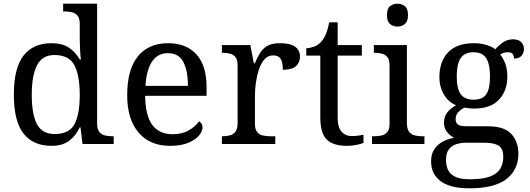

<svg xmlns="http://www.w3.org/2000/svg" viewBox="-20 -780 2870 1040"><path d="M259 10Q160 10 107.5 -56.5Q55 -123 55 -267Q55 -412 107.5 -479Q160 -546 259 -546Q317 -546 353.5 -521.5Q390 -497 412 -458H418Q415 -483 413.5 -513.5Q412 -544 412 -568V-650Q412 -680 400.5 -694.5Q389 -709 370.5 -713.5Q352 -718 330 -718H322V-760H506V-110Q506 -81 517.5 -66Q529 -51 547.5 -46.5Q566 -42 588 -42H596V0H427L416 -90H412Q390 -44 354 -17Q318 10 259 10ZM276 -54Q354 -54 383 -106.5Q412 -159 412 -267Q412 -371 383 -426.5Q354 -482 275 -482Q209 -482 180.5 -426.5Q152 -371 152 -266Q152 -160 180.5 -107Q209 -54 276 -54Z M901 10Q792 10 730.5 -62Q669 -134 669 -264Q669 -404 727 -475Q785 -546 891 -546Q988 -546 1043.5 -486Q1099 -426 1099 -307V-261H766Q768 -152 805.5 -102.5Q843 -53 915 -53Q967 -53 1003.5 -74.5Q1040 -96 1058 -123Q1065 -120 1071 -111Q1077 -102 1077 -89Q1077 -69 1058 -46Q1039 -23 1000 -6.5Q961 10 901 10ZM998 -315Q998 -395 973.5 -443.5Q949 -492 889 -492Q834 -492 803.5 -446.5Q773 -401 768 -315Z M1182 0V-42H1185Q1208 -42 1226.5 -47Q1245 -52 1256 -67.5Q1267 -83 1267 -114V-426Q1267 -456 1255.5 -470.5Q1244 -485 1225.5 -489.5Q1207 -494 1185 -494H1182V-536H1336L1355 -437H1360Q1373 -467 1388 -492Q1403 -517 1428 -531.5Q1453 -546 1497 -546Q1552 -546 1578.5 -527Q1605 -508 1605 -473Q1605 -442 1583.5 -422Q1562 -402 1512 -402Q1512 -443 1500 -461.5Q1488 -480 1459 -480Q1431 -480 1412 -458Q1393 -436 1382 -402Q1371 -368 1366 -331.5Q1361 -295 1361 -266V-109Q1361 -80 1372.5 -65.5Q1384 -51 1402.5 -46.5Q1421 -42 1443 -42H1471V0Z M1860 10Q1784 10 1749.5 -24.5Q1715 -59 1715 -145V-479H1639V-519Q1657 -519 1679 -526.5Q1701 -534 1717 -551Q1734 -569 1745 -595Q1756 -621 1763 -659H1809V-536H1940V-479H1809V-142Q1809 -91 1830 -67Q1851 -43 1885 -43Q1903 -43 1918 -45Q1933 -47 1949 -50V-6Q1936 0 1910 5Q1884 10 1860 10Z M1995 0V-42H2008Q2030 -42 2048.5 -46.5Q2067 -51 2078.5 -65.5Q2090 -80 2090 -109V-426Q2090 -456 2078.5 -470.5Q2067 -485 2048.5 -489.5Q2030 -494 2008 -494H2005V-536H2184V-114Q2184 -83 2195 -67.5Q2206 -52 2225 -47Q2244 -42 2266 -42H2279V0ZM2133 -636Q2109 -636 2092.5 -650Q2076 -664 2076 -698Q2076 -733 2092.5 -746.5Q2109 -760 2133 -760Q2156 -760 2173 -746.5Q2190 -733 2190 -698Q2190 -664 2173 -650Q2156 -636 2133 -636Z M2523 240Q2419 240 2367 201.5Q2315 163 2315 94Q2315 55 2332.5 28.5Q2350 2 2378.5 -13Q2407 -28 2440 -34Q2420 -43 2402.5 -63.5Q2385 -84 2385 -116Q2385 -146 2400.5 -168Q2416 -190 2450 -210Q2407 -228 2383.5 -269.5Q2360 -311 2360 -361Q2360 -447 2407 -496.5Q2454 -546 2548 -546Q2584 -546 2616 -536Q2648 -526 2662 -513Q2676 -529 2701 -548Q2726 -567 2759 -567Q2789 -567 2803.5 -551.5Q2818 -536 2818 -515Q2818 -494 2805.5 -478.5Q2793 -463 2765 -463Q2765 -474 2758.5 -485.5Q2752 -497 2732 -497Q2719 -497 2709 -494Q2699 -491 2689 -485Q2706 -464 2717 -435.5Q2728 -407 2728 -364Q2728 -290 2683.5 -241Q2639 -192 2548 -192Q2536 -192 2520.5 -193.5Q2505 -195 2495 -197Q2476 -187 2462 -172Q2448 -157 2448 -134Q2448 -116 2459.5 -106Q2471 -96 2510 -96H2623Q2712 -96 2750 -54Q2788 -12 2788 53Q2788 139 2723.5 189.5Q2659 240 2523 240ZM2525 191Q2597 191 2636 175.5Q2675 160 2690.5 132.5Q2706 105 2706 70Q2706 24 2680 8.5Q2654 -7 2604 -7H2506Q2478 -7 2453 0.5Q2428 8 2412 28Q2396 48 2396 88Q2396 117 2407 140.5Q2418 164 2446 177.5Q2474 191 2525 191ZM2545 -240Q2578 -240 2597.5 -253Q2617 -266 2625.5 -294Q2634 -322 2634 -365Q2634 -410 2625 -439.5Q2616 -469 2596.5 -483Q2577 -497 2544 -497Q2512 -497 2492 -482.5Q2472 -468 2463 -438.5Q2454 -409 2454 -364Q2454 -300 2475.5 -270Q2497 -240 2545 -240Z"/></svg>

Font: Noto Serif Tibetan
Style: Regular
Weight: 400
Designer: Monotype Design Team
Foundry: Monotype Imaging Inc.
Version: Version 2.103